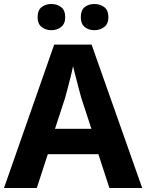

<svg xmlns="http://www.w3.org/2000/svg" viewBox="-20 -940 731 960"><path d="M527 0 472 -169H219L164 0H0L251 -717H438L691 0ZM386 -452Q382 -467 374 -496.5Q366 -526 358 -558Q350 -590 345 -609Q341 -587 333.5 -557Q326 -527 318.5 -499Q311 -471 306 -452L255 -296H437ZM168 -854Q168 -889 188 -904.5Q208 -920 237 -920Q265 -920 285.5 -904.5Q306 -889 306 -854Q306 -821 285.5 -805Q265 -789 237 -789Q208 -789 188 -805Q168 -821 168 -854ZM384 -854Q384 -889 403.5 -904.5Q423 -920 452 -920Q480 -920 501 -904.5Q522 -889 522 -854Q522 -821 501 -805Q480 -789 452 -789Q423 -789 403.5 -805Q384 -821 384 -854Z"/></svg>

Font: Noto Sans Syriac Eastern
Style: Bold
Weight: 700
Designer: Patrick Giasson and the Monotype Design Team
Foundry: Monotype Imaging Inc.
Version: Version 3.001